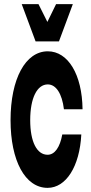

<svg xmlns="http://www.w3.org/2000/svg" viewBox="-20 -888 440 928"><path d="M251 -868 209 -782 166 -868H85L152 -688H265L332 -868ZM210 20C299 20 365 -83 373 -238H281C270 -177 245 -140 210 -140C158 -140 126 -203 126 -307C126 -414 159 -480 211 -480C251 -480 280 -435 289 -360H379C377 -528 309 -640 211 -640C103 -640 31 -507 31 -307C31 -112 101 20 210 20Z"/></svg>

Font: Yard Headline
Style: Regular
Weight: 400
Monospace: yes
Designer: Roman Shamin
Foundry: Evil Martians
Version: Version 1.000